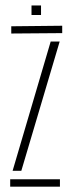

<svg xmlns="http://www.w3.org/2000/svg" viewBox="-20 -696 268 716"><path d="M18 0V-27.5H203.5V0ZM22 -571V-598L212 -600V-572.5ZM27 -59 169 -541H202.5L59.5 -59ZM97.5 -640V-675.5H133V-640Z"/></svg>

Font: Big Shoulders Stencil Display Thin ExtraLight
Style: Regular
Weight: 250
Version: Version 2.001